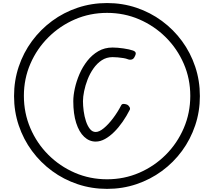

<svg xmlns="http://www.w3.org/2000/svg" viewBox="-20 -1094 1327 1230"><path d="M666 116Q567 116 477.5 86Q388 56 313.8 1.5Q239.5 -53 184.8 -127.2Q130 -201.5 100 -290.8Q70 -380 70 -478.5Q70 -577.5 100 -667Q130 -756.5 184.8 -830.8Q239.5 -905 313.8 -959.8Q388 -1014.5 477.5 -1044.5Q567 -1074.5 666 -1074.5Q764.5 -1074.5 853.8 -1044.5Q943 -1014.5 1017.2 -959.8Q1091.5 -905 1146 -830.8Q1200.5 -756.5 1230.5 -667Q1260.5 -577.5 1260.5 -478.5Q1260.5 -380 1230.5 -290.8Q1200.5 -201.5 1146 -127.2Q1091.5 -53 1017.2 1.5Q943 56 853.8 86Q764.5 116 666 116ZM811.5 -391Q791 -350.5 765.5 -313.8Q740 -277 711.2 -248.5Q682.5 -220 652.5 -203.5Q622.5 -187 593 -187Q551.5 -187 519 -217.8Q486.5 -248.5 468 -306.5Q449.5 -364.5 449.5 -446Q449.5 -482.5 459.5 -528Q469.5 -573.5 489.2 -619.5Q509 -665.5 539.2 -704Q569.5 -742.5 609.8 -766Q650 -789.5 701 -789.5Q732 -789.5 771 -783.8Q810 -778 831 -770.5Q845.5 -765.5 848.8 -757Q852 -748.5 843.5 -732.5Q836.5 -716 823.8 -712.8Q811 -709.5 799 -714.5Q788 -719 770.2 -722Q752.5 -725 733.8 -726.5Q715 -728 701 -728Q662.5 -728 632 -708Q601.5 -688 578.8 -655.5Q556 -623 541.2 -585Q526.5 -547 519 -510.2Q511.5 -473.5 511.5 -446Q511.5 -417 516 -382.8Q520.5 -348.5 530.5 -318Q540.5 -287.5 556 -268Q571.5 -248.5 593 -248.5Q615.5 -248.5 644.8 -272.5Q674 -296.5 703.8 -335.8Q733.5 -375 757 -420.5Q762 -429.5 775.2 -428.2Q788.5 -427 796.5 -422.5Q803 -419 809.2 -409.2Q815.5 -399.5 811.5 -391ZM666 54.5Q775.5 54.5 872 12.8Q968.5 -29 1042 -102.5Q1115.5 -176 1157.2 -273Q1199 -370 1199 -480Q1199 -589.5 1157.2 -685.8Q1115.5 -782 1041.8 -855.2Q968 -928.5 871.8 -970Q775.5 -1011.5 666 -1011.5Q556.5 -1011.5 460.2 -970Q364 -928.5 290.2 -855.2Q216.5 -782 174.8 -685.8Q133 -589.5 133 -480Q133 -370 174.5 -273Q216 -176 289.5 -102.5Q363 -29 459.5 12.8Q556 54.5 666 54.5Z"/></svg>

Font: Edu NSW ACT Cursive
Style: Regular
Weight: 400
Designer: Tina and Corey Anderson, Eben Sorkin, Mirko Velimirovic
Foundry: Sorkin Type Co.
Version: Version 2.000